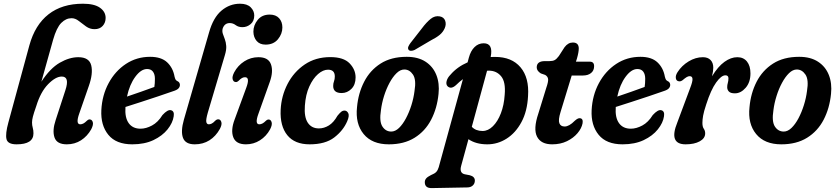

<svg xmlns="http://www.w3.org/2000/svg" viewBox="-20 -748 4398 1007"><path d="M170.5 -192.5Q157 -154 152.5 -136.2Q148 -118.5 148 -105.5Q148 -90.5 151.8 -77.8Q155.5 -65 155.5 -48.5Q155.5 9 67 9Q20.5 9 14 -18.5Q7.5 -46 24 -106L134 -510Q163.5 -617.5 234.5 -673Q305.5 -728.5 415 -728.5Q474.5 -728.5 504.2 -707.5Q534 -686.5 534 -654Q534 -629 518.5 -612Q503 -595 476 -595Q451.5 -595 431.5 -609.2Q411.5 -623.5 393.2 -638Q375 -652.5 355.5 -652.5Q325.5 -652.5 301 -627.5Q276.5 -602.5 258.5 -539.5L197 -319.5Q243 -390 293.5 -419Q344 -448 390.5 -448Q448 -448 458.5 -405Q469 -362 445.5 -296L396 -153.5Q375.5 -96 401 -96Q408.5 -96 416.8 -100Q425 -104 436 -115Q445.5 -123.5 452.5 -121.5Q463 -120 466.8 -106.8Q470.5 -93.5 458.5 -70Q438 -33.5 405 -12.2Q372 9 330.5 9Q278 9 265.8 -27.2Q253.5 -63.5 272 -118.5L323 -275Q346.5 -346.5 304 -346.5Q271.5 -346.5 232.2 -306.2Q193 -266 170.5 -192.5Z M891 -138Q886 -103.5 858.8 -69.5Q831.5 -35.5 784.8 -13.2Q738 9 674 9Q589 9 548.2 -41Q507.5 -91 511.5 -170.5Q515.5 -248.5 549.8 -312Q584 -375.5 640.5 -412.8Q697 -450 767.5 -450Q826 -450 856.8 -421Q887.5 -392 895.5 -346Q898.5 -334.5 901.2 -330.2Q904 -326 909.5 -323Q922 -318 923.5 -305Q924.5 -294 916.8 -285Q909 -276 887.5 -269.5Q855 -258 810.2 -243Q765.5 -228 719.8 -213.2Q674 -198.5 638 -187V-186.5Q634 -131.5 655 -102.2Q676 -73 717 -73Q746 -73 777.2 -89.8Q808.5 -106.5 832 -144.5Q859.5 -174.5 876.5 -170Q895.5 -165.5 891 -138ZM751.5 -386Q719.5 -386 689.5 -345.2Q659.5 -304.5 646 -241.5Q680 -253 719.5 -266.8Q759 -280.5 789.5 -292Q792.5 -309.5 792.5 -335Q792.5 -358.5 782.2 -372.2Q772 -386 751.5 -386Z M1239 -728.5Q1276 -728.5 1294.8 -709.8Q1313.5 -691 1313.5 -667Q1313.5 -637.5 1294.5 -621.5Q1275.5 -605.5 1251.5 -605.5Q1230.5 -605.5 1216.2 -616.2Q1202 -627 1185 -627Q1157 -627 1147.5 -597Q1144.5 -583 1149 -570.2Q1153.5 -557.5 1159.2 -542.2Q1165 -527 1166.5 -507Q1168 -487 1159.5 -459L1070 -157.5Q1059.5 -121 1062 -108.5Q1064.5 -96 1075.5 -96Q1082.5 -96 1090.2 -99.8Q1098 -103.5 1108.5 -114.5Q1117.5 -123.5 1127 -122Q1137 -121 1141 -107.5Q1145 -94 1133 -71.5Q1112 -33.5 1078.5 -12.2Q1045 9 1001.5 9Q952.5 9 939.8 -25Q927 -59 944.5 -120.5L1076.5 -578Q1098.5 -656 1141.5 -692.2Q1184.5 -728.5 1239 -728.5Z M1373 -514Q1342.5 -514 1326 -533.2Q1309.5 -552.5 1309 -582Q1309 -615.5 1331.5 -643.5Q1354 -671.5 1394.5 -671.5Q1426.5 -671.5 1443.8 -652.5Q1461 -633.5 1461 -604Q1461 -570.5 1437.8 -542.2Q1414.5 -514 1373 -514ZM1335.5 -151.5Q1315 -96 1340 -96Q1347.5 -96 1355.8 -100Q1364 -104 1374.5 -114.5Q1383 -122.5 1391 -121Q1401 -120 1404.8 -106.2Q1408.5 -92.5 1396.5 -69.5Q1376.5 -33 1343.2 -12Q1310 9 1270 9Q1217.5 9 1203.5 -28.2Q1189.5 -65.5 1210.5 -121L1271.5 -287.5Q1292.5 -343 1265 -343Q1257 -343 1249.2 -338.8Q1241.5 -334.5 1230.5 -323.5Q1222 -316 1214.5 -318Q1204 -319 1200.2 -332.5Q1196.5 -346 1208.5 -369Q1227.5 -404.5 1261.2 -426.2Q1295 -448 1335.5 -448Q1388 -448 1401.2 -410.5Q1414.5 -373 1395 -318.5Z M1700.5 -382.5Q1674.5 -382.5 1648 -359.5Q1621.5 -336.5 1602.2 -294.2Q1583 -252 1579 -194Q1574.5 -134.5 1594.2 -104.5Q1614 -74.5 1652.5 -74.5Q1679.5 -74.5 1704.8 -90Q1730 -105.5 1750 -141Q1761 -154.5 1769 -161.2Q1777 -168 1787 -168Q1799.5 -168 1806.5 -154.5Q1813.5 -141 1801 -112Q1780 -63 1733 -27Q1686 9 1604 9Q1525.5 9 1486.8 -39Q1448 -87 1452 -172Q1455.5 -244.5 1488.2 -307.8Q1521 -371 1578.2 -409.8Q1635.5 -448.5 1712.5 -448.5Q1782 -448.5 1813.5 -415.8Q1845 -383 1845 -342Q1845 -303.5 1823 -281.8Q1801 -260 1772 -260Q1727.5 -260 1727.5 -297Q1727.5 -311 1731.8 -321.8Q1736 -332.5 1736 -347Q1736 -382.5 1700.5 -382.5Z M2113 -450Q2172.5 -450 2211.8 -424.5Q2251 -399 2268.5 -355Q2286 -311 2280 -255.5Q2272.5 -180 2241.2 -120Q2210 -60 2154.5 -25.5Q2099 9 2019.5 9Q1931.5 9 1887.2 -45Q1843 -99 1852.5 -186Q1859 -259 1889.8 -319Q1920.5 -379 1976 -414.5Q2031.5 -450 2113 -450ZM2032 -58Q2053 -58 2072.8 -77Q2092.5 -96 2109.2 -127.5Q2126 -159 2137.8 -196.5Q2149.5 -234 2154 -270.5Q2164 -330 2146 -356.8Q2128 -383.5 2100.5 -383.5Q2079.5 -383.5 2059.8 -364.2Q2040 -345 2023 -313.5Q2006 -282 1994.2 -244.5Q1982.5 -207 1978 -170.5Q1968.5 -110.5 1985.8 -84.2Q2003 -58 2032 -58ZM2193 -599.5Q2216.5 -631 2238.8 -649Q2261 -667 2287 -662Q2308 -658 2314.8 -639.5Q2321.5 -621 2312.5 -600Q2303.5 -579.5 2286.2 -565.2Q2269 -551 2239.5 -536L2154.5 -486Q2145 -481.5 2135.8 -481.5Q2126.5 -481.5 2122.5 -487.5Q2118 -495 2121.8 -503.8Q2125.5 -512.5 2132.5 -522Z M2372 -302Q2346 -278 2327.5 -295.5Q2318 -305.5 2322.5 -323Q2327 -340.5 2342.5 -356Q2377.5 -397 2432.5 -421L2439 -445.5Q2448.5 -481 2468.8 -501Q2489 -521 2517 -521Q2568 -521 2553.5 -449Q2565 -449.5 2576.5 -449.5Q2664 -449.5 2710 -395Q2756 -340.5 2749.5 -244.5Q2745.5 -164.5 2715 -107.8Q2684.5 -51 2637.2 -21Q2590 9 2536 9Q2476 9 2437 -18L2398.5 122.5Q2388.5 159.5 2417.5 166L2443.5 171Q2470.5 178 2470.5 199Q2470.5 215 2459.5 225Q2448.5 235 2430.5 235L2244 238.5Q2208 239 2208 207.5Q2208 196.5 2215 188Q2222 179.5 2240 170.5Q2260 162.5 2268.2 153.5Q2276.5 144.5 2281 129L2408 -333Q2389.5 -319.5 2372 -302ZM2543.5 -377.5Q2539 -377.5 2534.5 -377L2454.5 -83Q2475 -61 2511 -61Q2540 -61 2565.2 -86Q2590.5 -111 2607 -153.8Q2623.5 -196.5 2627 -251Q2633 -318 2608.5 -347.8Q2584 -377.5 2543.5 -377.5Z M2839.5 -355 2816.5 -363Q2795 -376.5 2795 -394.5Q2795 -427.5 2838 -427.5H2862Q2879 -427.5 2889 -432.8Q2899 -438 2911 -454L2941 -500.5Q2959.5 -525 2984.5 -525Q3015.5 -525 3015.5 -493.5Q3015.5 -484.5 3013.2 -471.5Q3011 -458.5 3005.5 -439.5L3000.5 -424.5H3073.5Q3096 -424.5 3096 -401Q3096 -378 3080 -365Q3064 -352 3037.5 -352H2978.5L2920 -160.5Q2907 -118.5 2913.8 -101.5Q2920.5 -84.5 2941.5 -84.5Q2965 -84.5 2994.5 -114.5Q3011 -129.5 3021.5 -128Q3039.5 -126.5 3035.5 -101.5Q3030.5 -75 3009 -49.5Q2987.5 -24 2953.5 -7.5Q2919.5 9 2876 9Q2817.5 9 2796.8 -31Q2776 -71 2803.5 -152.5L2845 -287Q2856 -318.5 2854.8 -332.5Q2853.5 -346.5 2839.5 -355Z M3462.5 -138Q3457.5 -103.5 3430.2 -69.5Q3403 -35.5 3356.2 -13.2Q3309.5 9 3245.5 9Q3160.5 9 3119.8 -41Q3079 -91 3083 -170.5Q3087 -248.5 3121.2 -312Q3155.5 -375.5 3212 -412.8Q3268.5 -450 3339 -450Q3397.5 -450 3428.2 -421Q3459 -392 3467 -346Q3470 -334.5 3472.8 -330.2Q3475.5 -326 3481 -323Q3493.5 -318 3495 -305Q3496 -294 3488.2 -285Q3480.5 -276 3459 -269.5Q3426.5 -258 3381.8 -243Q3337 -228 3291.2 -213.2Q3245.5 -198.5 3209.5 -187V-186.5Q3205.5 -131.5 3226.5 -102.2Q3247.5 -73 3288.5 -73Q3317.5 -73 3348.8 -89.8Q3380 -106.5 3403.5 -144.5Q3431 -174.5 3448 -170Q3467 -165.5 3462.5 -138ZM3323 -386Q3291 -386 3261 -345.2Q3231 -304.5 3217.5 -241.5Q3251.5 -253 3291 -266.8Q3330.5 -280.5 3361 -292Q3364 -309.5 3364 -335Q3364 -358.5 3353.8 -372.2Q3343.5 -386 3323 -386Z M3541.5 -321.5Q3527.5 -322.5 3524.8 -337Q3522 -351.5 3533.5 -369.5Q3555.5 -404 3591.8 -426Q3628 -448 3666.5 -448Q3692.5 -448 3706.8 -433.2Q3721 -418.5 3721 -393Q3721 -375.5 3714.5 -348Q3745.5 -399 3779.5 -423.5Q3813.5 -448 3847 -448Q3879.5 -448 3897.8 -425.2Q3916 -402.5 3916 -363Q3916 -316.5 3890.8 -287.5Q3865.5 -258.5 3834.5 -258.5Q3812 -258.5 3803 -267.8Q3794 -277 3794 -290.5Q3794 -302.5 3797.2 -313Q3800.5 -323.5 3800.5 -337.5Q3800.5 -353 3784.5 -353Q3763 -353 3735.8 -315Q3708.5 -277 3684 -200.5Q3671.5 -163 3667.8 -141.8Q3664 -120.5 3664 -103.5Q3664 -83 3671.2 -72.8Q3678.5 -62.5 3678.5 -48.5Q3678.5 -22.5 3650 -6.8Q3621.5 9 3576 9Q3485.5 9 3532.5 -106L3599.5 -285.5Q3613 -320 3612 -334.2Q3611 -348.5 3597 -348.5Q3590 -348.5 3581.8 -343.8Q3573.5 -339 3559.5 -327Q3549.5 -320 3541.5 -321.5Z M4171.5 -450Q4231 -450 4270.2 -424.5Q4309.5 -399 4327 -355Q4344.5 -311 4338.5 -255.5Q4331 -180 4299.8 -120Q4268.5 -60 4213 -25.5Q4157.5 9 4078 9Q3990 9 3945.8 -45Q3901.5 -99 3911 -186Q3917.5 -259 3948.2 -319Q3979 -379 4034.5 -414.5Q4090 -450 4171.5 -450ZM4090.5 -58Q4111.5 -58 4131.2 -77Q4151 -96 4167.8 -127.5Q4184.5 -159 4196.2 -196.5Q4208 -234 4212.5 -270.5Q4222.5 -330 4204.5 -356.8Q4186.5 -383.5 4159 -383.5Q4138 -383.5 4118.2 -364.2Q4098.5 -345 4081.5 -313.5Q4064.5 -282 4052.8 -244.5Q4041 -207 4036.5 -170.5Q4027 -110.5 4044.2 -84.2Q4061.5 -58 4090.5 -58Z"/></svg>

Font: Fraunces 144pt SuperSoft SemiBold
Style: Italic
Weight: 600
Italic angle: -16°
Version: Version 1.000;[b76b70a41]